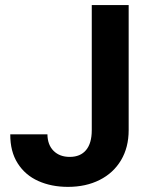

<svg xmlns="http://www.w3.org/2000/svg" viewBox="-20 -727 587 757"><path d="M487.3 -707V-213.9Q487.3 -146 457.3 -95.5Q427.2 -44.9 373 -17.6Q318.8 9.8 248 9.8Q182.6 9.8 130.9 -13.4Q79.1 -36.6 49.6 -83.3Q20 -129.9 20.5 -197.3H167Q167.5 -155.8 191.4 -132.1Q215.3 -108.4 254.9 -108.4Q296.9 -108.4 319.3 -135.3Q341.8 -162.1 341.8 -213.9V-707Z"/></svg>

Font: Pretendard GOV
Style: Bold
Weight: 700
Designer: Base glyphs from Inter by Rasmus Andersson; Hangeul glyphs from Noto Sans CJK(Source Han Sans) by Jang Soo-young and Kan
Foundry: Kil Hyung-jin
Version: Version 1.309